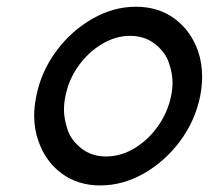

<svg xmlns="http://www.w3.org/2000/svg" viewBox="-20 -550 626 576"><path d="M370.1 -442.4Q326.7 -442.4 285.9 -418Q245.1 -393.6 215.6 -352.5Q186 -311.5 176.3 -261.7Q171.9 -240.2 171.9 -220.7Q171.9 -194.3 182.4 -161.9Q192.9 -129.4 223.9 -105Q254.9 -80.6 298.3 -80.6Q342.3 -80.6 383.1 -105Q423.8 -129.4 453.4 -170.7Q482.9 -211.9 493.2 -261.7Q497.6 -282.7 497.6 -302.7Q497.6 -329.1 486.8 -361.3Q476.1 -393.6 445.1 -418Q414.1 -442.4 370.1 -442.4ZM280.8 6.3Q213.4 6.3 164.8 -29.8Q116.2 -65.9 95.2 -127Q82.5 -162.6 82.5 -202.6Q82.5 -231 88.9 -261.7Q103.5 -335.4 148.7 -396.5Q193.8 -457.5 257.1 -493.7Q320.3 -529.8 387.7 -529.8Q455.6 -529.8 504.2 -493.7Q552.7 -457.5 574.2 -396.5Q586.4 -360.4 586.4 -320.3Q586.4 -292 580.6 -261.7Q565.4 -187.5 520.3 -126.7Q475.1 -65.9 411.9 -29.8Q348.6 6.3 280.8 6.3Z"/></svg>

Font: Qaz
Style: Italic
Weight: 400
Italic angle: -11.25°
Designer: GGBotNet
Foundry: f0n7
Version: 0.70